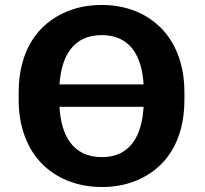

<svg xmlns="http://www.w3.org/2000/svg" viewBox="-20 -741 823 771"><path d="M720.5 -339V-371C720.5 -480.7 685.4 -568.4 628.1 -627C574.9 -681.4 495.6 -721 388.3 -721C339.2 -721 294.1 -712.8 253 -696.5C128.4 -646.9 55 -533.9 55 -371V-339C55 -229.6 91.1 -141.6 148.5 -83.5C201.7 -29.7 282.3 10 389.4 10C438.5 10 483.4 1.8 524.2 -14.5C648.1 -64.3 720.5 -176.2 720.5 -339ZM218.9 -312H556.6C550.4 -201.2 506.2 -110 389.4 -110C270.8 -110 225.1 -199.5 218.9 -312ZM556.6 -402H218.9C226.4 -511.9 271.3 -600 388.3 -600C505 -600 550.3 -512.4 556.6 -402Z"/></svg>

Font: Asimov
Style: Wid
Weight: 500
Designer: Google
Version: Version 2.000980; 2014